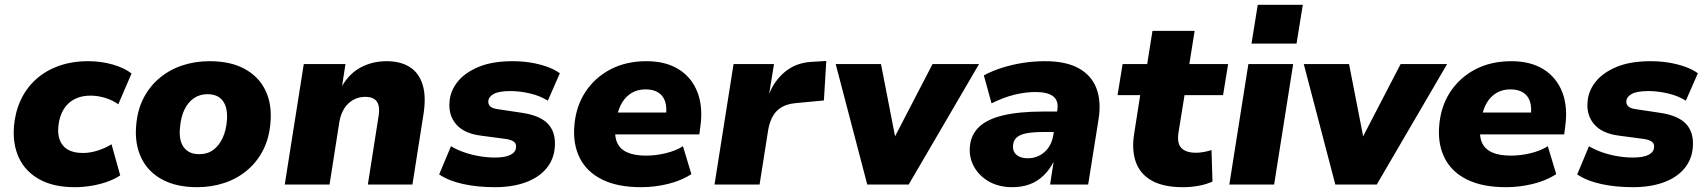

<svg xmlns="http://www.w3.org/2000/svg" viewBox="-20 -766 7090 797"><path d="M290 11Q203 11 144.5 -21Q86 -53 59 -110Q32 -167 38 -242Q43 -301 66 -350.5Q89 -400 128.5 -436Q168 -472 223 -492Q278 -512 347 -512Q400 -512 448.5 -498Q497 -484 526 -461L471 -333Q450 -349 418.5 -359Q387 -369 356 -369Q324 -369 299.5 -359Q275 -349 258.5 -331Q242 -313 233 -289Q224 -265 222 -238Q218 -188 243.5 -159.5Q269 -131 325 -131Q354 -131 385.5 -141Q417 -151 443 -167L479 -38Q457 -23 426.5 -12Q396 -1 360.5 5Q325 11 290 11Z M798 11Q712 11 653 -21Q594 -53 566.5 -110.5Q539 -168 545 -242Q550 -309 576 -359Q602 -409 644 -443.5Q686 -478 738.5 -495Q791 -512 850 -512Q937 -512 995.5 -480Q1054 -448 1081.5 -391.5Q1109 -335 1103 -260Q1098 -193 1072 -142.5Q1046 -92 1004 -57.5Q962 -23 909.5 -6Q857 11 798 11ZM807 -126Q841 -126 865 -143.5Q889 -161 904 -193Q919 -225 922 -267Q926 -318 905.5 -346.5Q885 -375 841 -375Q808 -375 783.5 -357.5Q759 -340 744.5 -308.5Q730 -277 727 -234Q722 -183 743 -154.5Q764 -126 807 -126Z M1162 0 1241 -500H1414L1400 -409Q1431 -462 1479 -487Q1527 -512 1585 -512Q1642 -512 1680.5 -488Q1719 -464 1734.5 -414Q1750 -364 1737 -286L1692 0H1507L1551 -281Q1556 -310 1551.5 -328Q1547 -346 1533.5 -355Q1520 -364 1496 -364Q1469 -364 1446.5 -351.5Q1424 -339 1409.5 -316.5Q1395 -294 1389 -262L1348 0Z M2034 11Q1963 11 1903 -2Q1843 -15 1803 -42L1852 -159Q1877 -144 1907.5 -133.5Q1938 -123 1971 -117.5Q2004 -112 2033 -112Q2078 -112 2099.5 -123.5Q2121 -135 2122 -154Q2124 -168 2114.5 -176.5Q2105 -185 2081 -189L1976 -203Q1906 -212 1873.5 -250Q1841 -288 1846 -343Q1849 -388 1879 -426Q1909 -464 1966 -488Q2023 -512 2108 -512Q2145 -512 2180.5 -506.5Q2216 -501 2248 -490Q2280 -479 2304 -462L2254 -348Q2223 -368 2180.5 -378Q2138 -388 2099 -388Q2051 -388 2029.5 -376Q2008 -364 2007 -346Q2006 -333 2015 -324.5Q2024 -316 2045 -313L2145 -298Q2222 -287 2255 -251.5Q2288 -216 2283 -155Q2279 -103 2247 -65.5Q2215 -28 2160.5 -8.5Q2106 11 2034 11Z M2641 11Q2544 11 2480 -20.5Q2416 -52 2387 -109.5Q2358 -167 2364 -242Q2370 -323 2409.5 -383.5Q2449 -444 2514 -478Q2579 -512 2664 -512Q2743 -512 2797 -478.5Q2851 -445 2875 -383.5Q2899 -322 2887 -239L2883 -208H2509L2523 -299H2757L2744 -285Q2749 -320 2741 -344.5Q2733 -369 2712.5 -382Q2692 -395 2659 -395Q2627 -395 2602.5 -380.5Q2578 -366 2562.5 -340.5Q2547 -315 2541 -281L2536 -250Q2529 -206 2540.5 -177Q2552 -148 2582.5 -134Q2613 -120 2662 -120Q2702 -120 2743.5 -130Q2785 -140 2815 -159L2850 -43Q2808 -16 2753 -2.5Q2698 11 2641 11Z M2946 0 3025 -500H3193L3172 -372H3171Q3193 -430 3238 -467.5Q3283 -505 3346 -509L3410 -513L3400 -349L3284 -338Q3249 -335 3225.5 -321.5Q3202 -308 3188.5 -284.5Q3175 -261 3169 -228L3133 0Z M3580 0 3449 -500H3637L3699 -182H3686L3851 -500H4044L3752 0Z M4182 11Q4127 11 4086 -12Q4045 -35 4023.5 -73.5Q4002 -112 4006 -157Q4010 -206 4043.5 -238.5Q4077 -271 4143.5 -287Q4210 -303 4312 -303H4385L4372 -218H4312Q4270 -218 4242.5 -213Q4215 -208 4201 -196Q4187 -184 4185 -162Q4183 -138 4199.5 -123.5Q4216 -109 4246 -109Q4273 -109 4295 -120.5Q4317 -132 4332 -153Q4347 -174 4352 -203L4369 -309Q4375 -348 4352 -366Q4329 -384 4278 -384Q4237 -384 4191.5 -373Q4146 -362 4096 -337L4064 -453Q4099 -472 4140.5 -485Q4182 -498 4226.5 -505Q4271 -512 4318 -512Q4405 -512 4458 -482.5Q4511 -453 4531.5 -399Q4552 -345 4540 -270L4497 0H4339L4354 -97H4355Q4337 -61 4311 -36.5Q4285 -12 4253 -0.5Q4221 11 4182 11Z M4890 11Q4810 11 4761.5 -16Q4713 -43 4695 -93Q4677 -143 4688 -211L4713 -371H4619L4640 -500H4742L4764 -638H4939L4917 -500H5078L5057 -371H4897L4872 -216Q4865 -171 4884 -151.5Q4903 -132 4944 -132Q4960 -132 4976.5 -135Q4993 -138 5009 -143L5013 -12Q4985 0 4954 5.5Q4923 11 4890 11Z M5175 -585 5201 -746H5388L5362 -585ZM5083 0 5162 -500H5348L5269 0Z M5523 0 5392 -500H5580L5642 -182H5629L5794 -500H5987L5695 0Z M6231 11Q6134 11 6070 -20.5Q6006 -52 5977 -109.5Q5948 -167 5954 -242Q5960 -323 5999.5 -383.5Q6039 -444 6104 -478Q6169 -512 6254 -512Q6333 -512 6387 -478.5Q6441 -445 6465 -383.5Q6489 -322 6477 -239L6473 -208H6099L6113 -299H6347L6334 -285Q6339 -320 6331 -344.5Q6323 -369 6302.5 -382Q6282 -395 6249 -395Q6217 -395 6192.5 -380.5Q6168 -366 6152.5 -340.5Q6137 -315 6131 -281L6126 -250Q6119 -206 6130.5 -177Q6142 -148 6172.5 -134Q6203 -120 6252 -120Q6292 -120 6333.5 -130Q6375 -140 6405 -159L6440 -43Q6398 -16 6343 -2.5Q6288 11 6231 11Z M6758 11Q6687 11 6627 -2Q6567 -15 6527 -42L6576 -159Q6601 -144 6631.5 -133.5Q6662 -123 6695 -117.5Q6728 -112 6757 -112Q6802 -112 6823.5 -123.5Q6845 -135 6846 -154Q6848 -168 6838.5 -176.5Q6829 -185 6805 -189L6700 -203Q6630 -212 6597.5 -250Q6565 -288 6570 -343Q6573 -388 6603 -426Q6633 -464 6690 -488Q6747 -512 6832 -512Q6869 -512 6904.5 -506.5Q6940 -501 6972 -490Q7004 -479 7028 -462L6978 -348Q6947 -368 6904.5 -378Q6862 -388 6823 -388Q6775 -388 6753.5 -376Q6732 -364 6731 -346Q6730 -333 6739 -324.5Q6748 -316 6769 -313L6869 -298Q6946 -287 6979 -251.5Q7012 -216 7007 -155Q7003 -103 6971 -65.5Q6939 -28 6884.5 -8.5Q6830 11 6758 11Z"/></svg>

Font: Nunito Sans 9pt Black
Style: Italic
Weight: 900
Italic angle: -9°
Version: Version 3.101;gftools[0.9.27]